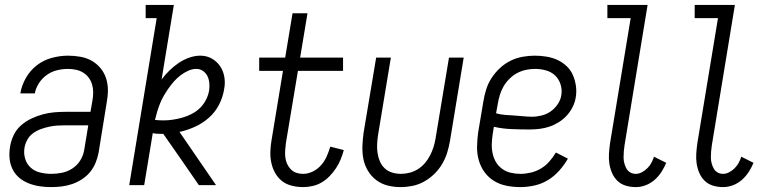

<svg xmlns="http://www.w3.org/2000/svg" viewBox="-20 -755 3127 783"><path d="M188 8Q164 8 141 4.5Q118 1 96.5 -7.5Q75 -16 58 -30.5Q41 -45 31 -65.5Q21 -86 19 -109.5Q17 -133 21 -157Q25 -181 35.5 -203.5Q46 -226 65 -243Q84 -260 107 -271Q130 -282 154 -288.5Q178 -295 201.5 -297Q225 -299 248 -299H349L357 -345Q360 -362 360 -378.5Q360 -395 355.5 -410.5Q351 -426 341.5 -438.5Q332 -451 319 -459Q306 -467 290 -470.5Q274 -474 257 -474Q235 -474 212.5 -468.5Q190 -463 171 -449.5Q152 -436 139 -416Q126 -396 122 -374H63Q68 -406 85.5 -437Q103 -468 130.5 -489Q158 -510 191.5 -519Q225 -528 257 -528Q283 -528 308 -523.5Q333 -519 353.5 -507.5Q374 -496 389.5 -477.5Q405 -459 412.5 -436Q420 -413 420 -387.5Q420 -362 415 -336L382 -132Q378 -111 369.5 -90.5Q361 -70 347 -53Q333 -36 313.5 -23.5Q294 -11 273 -4Q252 3 230.5 5.5Q209 8 188 8ZM189 -46Q211 -46 233 -50.5Q255 -55 274.5 -67.5Q294 -80 306.5 -99.5Q319 -119 323 -141L340 -244H248Q232 -244 215 -243Q198 -242 181.5 -238.5Q165 -235 148 -229Q131 -223 116 -212.5Q101 -202 92 -186Q83 -170 80 -153Q76 -130 82.5 -108Q89 -86 105 -71.5Q121 -57 143.5 -51.5Q166 -46 189 -46Z M507 0 619 -681H574V-735H689L639 -431Q653 -450 671 -467.5Q689 -485 709 -498.5Q729 -512 752 -520Q775 -528 797 -528Q823 -528 844 -516Q865 -504 878 -484.5Q891 -465 895 -440.5Q899 -416 894 -391Q889 -359 873.5 -328.5Q858 -298 832 -275Q806 -252 775 -238Q744 -224 712 -217L861 0H791L715 -110L646 -209H643Q632 -209 622 -209.5Q612 -210 603 -212L568 0ZM646 -264Q666 -264 685.5 -267Q705 -270 724.5 -275.5Q744 -281 763 -291Q782 -301 796.5 -315.5Q811 -330 820.5 -349Q830 -368 833 -387Q835 -402 833.5 -417Q832 -432 826 -444.5Q820 -457 808 -465.5Q796 -474 781 -474Q764 -474 747.5 -466.5Q731 -459 716.5 -448Q702 -437 690 -423.5Q678 -410 667.5 -395Q657 -380 648 -364.5Q639 -349 632.5 -332.5Q626 -316 621 -299.5Q616 -283 612 -266Q621 -265 629 -264.5Q637 -264 646 -264Z M1216 8Q1193 8 1170.5 2.5Q1148 -3 1131 -16Q1114 -29 1103 -48Q1092 -67 1087 -89Q1082 -111 1082.5 -134.5Q1083 -158 1087 -181L1134 -466H1037V-520H1143L1173 -701H1234L1204 -520H1379V-466H1195L1146 -172Q1144 -158 1143 -143Q1142 -128 1143.5 -114Q1145 -100 1150.5 -87.5Q1156 -75 1165.5 -65Q1175 -55 1188 -50.5Q1201 -46 1216 -46Q1236 -46 1255.5 -55.5Q1275 -65 1289.5 -81.5Q1304 -98 1312.5 -117.5Q1321 -137 1327 -157L1382 -143Q1377 -124 1369.5 -105.5Q1362 -87 1350.5 -69.5Q1339 -52 1324.5 -37Q1310 -22 1292.5 -11.5Q1275 -1 1255 3.5Q1235 8 1216 8Z M1614 8Q1586 8 1560.5 1.5Q1535 -5 1514.5 -20.5Q1494 -36 1480.5 -58.5Q1467 -81 1462 -106.5Q1457 -132 1458 -159.5Q1459 -187 1463 -215L1514 -520H1574L1522 -206Q1519 -187 1518 -168.5Q1517 -150 1519.5 -132Q1522 -114 1529 -97.5Q1536 -81 1548.5 -69Q1561 -57 1578.5 -51.5Q1596 -46 1615 -46Q1632 -46 1650 -50.5Q1668 -55 1684 -65Q1700 -75 1712.5 -89.5Q1725 -104 1733.5 -120.5Q1742 -137 1747.5 -154Q1753 -171 1756 -189L1811 -520H1871L1815 -180Q1811 -156 1803.5 -132Q1796 -108 1783 -86Q1770 -64 1751 -45.5Q1732 -27 1709.5 -14.5Q1687 -2 1662.5 3Q1638 8 1614 8Z M2102 8Q2073 8 2045.5 2.5Q2018 -3 1995 -17Q1972 -31 1956 -53Q1940 -75 1932.5 -101.5Q1925 -128 1925.5 -157Q1926 -186 1930 -215L1951 -340Q1955 -365 1962.5 -389.5Q1970 -414 1984.5 -436.5Q1999 -459 2019 -477.5Q2039 -496 2062.5 -507.5Q2086 -519 2111.5 -523.5Q2137 -528 2161 -528Q2185 -528 2209 -524Q2233 -520 2253.5 -510.5Q2274 -501 2290.5 -485.5Q2307 -470 2316 -449.5Q2325 -429 2328.5 -405.5Q2332 -382 2328 -358Q2325 -338 2315.5 -319Q2306 -300 2291.5 -284Q2277 -268 2258.5 -256.5Q2240 -245 2220.5 -238.5Q2201 -232 2180.5 -229.5Q2160 -227 2140 -227Q2103 -227 2066 -228.5Q2029 -230 1994 -238L1989 -206Q1986 -186 1985.5 -166Q1985 -146 1989.5 -127Q1994 -108 2003.5 -92.5Q2013 -77 2028.5 -66Q2044 -55 2063 -50.5Q2082 -46 2102 -46Q2123 -46 2144.5 -51Q2166 -56 2185.5 -67.5Q2205 -79 2220 -96Q2235 -113 2247 -133L2296 -108Q2281 -82 2260.5 -59Q2240 -36 2214.5 -20.5Q2189 -5 2159.5 1.5Q2130 8 2102 8ZM2150 -279Q2169 -279 2189 -284Q2209 -289 2225.5 -300.5Q2242 -312 2254 -329.5Q2266 -347 2269 -366Q2273 -389 2266 -411Q2259 -433 2243.5 -447.5Q2228 -462 2206.5 -468Q2185 -474 2161 -474Q2143 -474 2124.5 -470Q2106 -466 2089 -457Q2072 -448 2057.5 -433.5Q2043 -419 2033.5 -402.5Q2024 -386 2018.5 -368Q2013 -350 2010 -331L2003 -293Q2020 -288 2038.5 -286.5Q2057 -285 2076 -284Q2095 -283 2113 -281Q2131 -279 2150 -279Z M2573 8Q2551 8 2531.5 2Q2512 -4 2498 -17.5Q2484 -31 2476 -49.5Q2468 -68 2465 -88Q2462 -108 2463.5 -129.5Q2465 -151 2468 -172L2552 -681H2457V-735H2621L2527 -163Q2525 -150 2524 -138Q2523 -126 2523 -113.5Q2523 -101 2526 -89.5Q2529 -78 2534.5 -68Q2540 -58 2550 -52Q2560 -46 2573 -46Q2585 -46 2597.5 -52.5Q2610 -59 2620 -69Q2630 -79 2636.5 -91Q2643 -103 2647 -116L2697 -91Q2689 -72 2677.5 -54Q2666 -36 2649.5 -21.5Q2633 -7 2613 0.5Q2593 8 2573 8Z M2929 8Q2907 8 2887.5 2Q2868 -4 2854 -17.5Q2840 -31 2832 -49.5Q2824 -68 2821 -88Q2818 -108 2819.5 -129.5Q2821 -151 2824 -172L2908 -681H2813V-735H2977L2883 -163Q2881 -150 2880 -138Q2879 -126 2879 -113.5Q2879 -101 2882 -89.5Q2885 -78 2890.5 -68Q2896 -58 2906 -52Q2916 -46 2929 -46Q2941 -46 2953.5 -52.5Q2966 -59 2976 -69Q2986 -79 2992.5 -91Q2999 -103 3003 -116L3053 -91Q3045 -72 3033.5 -54Q3022 -36 3005.5 -21.5Q2989 -7 2969 0.5Q2949 8 2929 8Z"/></svg>

Font: Iosevka QP Light
Style: Italic
Weight: 300
Italic angle: -9°
Designer: Belleve Invis
Foundry: Belleve Invis
Version: Version 20.0.0; ttfautohint (v1.8.4)